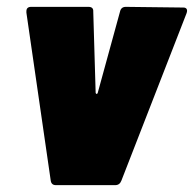

<svg xmlns="http://www.w3.org/2000/svg" viewBox="-20 -540 566 560"><path d="M128 -13 57 -503V-507Q57 -520 71 -520H238Q253 -520 252 -506L259 -269Q260 -266 262 -266Q264 -266 265 -269L330 -506Q333 -520 347 -520L515 -518Q522 -518 524.5 -513.5Q527 -509 524 -501L334 -13Q329 0 316 0H143Q130 0 128 -13Z"/></svg>

Font: Barlow Semi Condensed Black
Style: Italic
Weight: 900
Width: 4
Italic angle: -7°
Designer: Jeremy Tribby
Foundry: Tribby Type
Version: Version 1.408